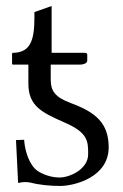

<svg xmlns="http://www.w3.org/2000/svg" viewBox="-20 -604 408 636"><path d="M74 -390V-327C74 -252 120 -231 192 -199C272 -165 272 -136 272 -93C272 -44 212 -16 177 -16C140 -16 106 -34 96 -45C70 -71 61 -119 60 -141L33 -140L40 2C49 0 58 -1 63 -1C70 -1 75 0 82 1C107 8 145 12 179 12C227 12 340 -17 340 -116C340 -196 297 -232 216 -262C162 -282 148 -302 148 -342V-390H246C255 -390 269 -394 269 -403V-423C269 -427 266 -429 261 -429H151V-584L94 -564V-545C94 -469 80 -430 23 -429C21 -429 20 -428 20 -425V-394C20 -391 21 -390 24 -390Z"/></svg>

Font: Libertinus Math
Style: Regular
Weight: 400
Designer: Philipp H. Poll, Khaled Hosny
Foundry: Caleb Maclennan
Version: Version 7.050;RELEASE